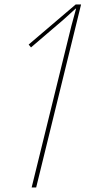

<svg xmlns="http://www.w3.org/2000/svg" viewBox="-20 -830 379 850"><path d="M338.9 -810.1 140.1 0H120.1L295.9 -714.8L316.9 -792H314.9L261.2 -743.2L117.2 -620.1L106.9 -632.8L314.9 -810.1Z"/></svg>

Font: Sinkin Sans 100 Thin Italic
Style: Regular
Weight: 100
Italic angle: -112°
Designer: Keith Bates
Foundry: K-Type
Version: Sinkin Sans (version 1.0)  by Keith Bates   •   © 2014   www